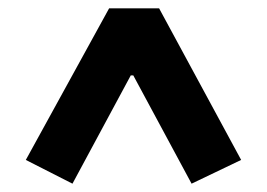

<svg xmlns="http://www.w3.org/2000/svg" viewBox="-20 -718 640 461"><path d="M440 -277 300 -537H294L154 -277L42 -334L242 -698H362L559 -334Z"/></svg>

Font: IBM Plex Thai
Style: Bold
Weight: 700
Designer: Mike Abbink, Paul van der Laan, Pieter van Rosmalen, Ben Mitchell, Mark Frömberg
Foundry: Bold Monday
Version: Version 1.0